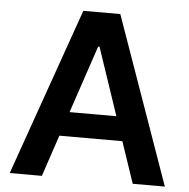

<svg xmlns="http://www.w3.org/2000/svg" viewBox="-51 -758 795 808"><g transform="rotate(5 346.5 -353.5)"><path d="M19.5 0 268.6 -707H424.8L674.8 0H539.1L480 -174.8H213.9L155.3 0ZM445.8 -277.3 349.6 -562.5H343.8L248 -277.3Z"/></g></svg>

Font: WEMIX Pretendard SemiBold
Style: Regular
Weight: 600
Designer: Base glyphs from Inter by Rasmus Andersson; Hangeul glyphs from Noto Sans CJK(Source Han Sans) by Jang Soo-young and Kan
Foundry: Kil Hyung-jin
Version: Version 1.000